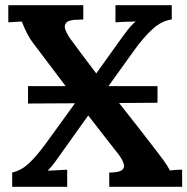

<svg xmlns="http://www.w3.org/2000/svg" viewBox="-20 -720 722 740"><path d="M27 0V-55Q62 -63 91 -90Q120 -117 156 -166L269 -322L88 -321V-388H233Q198 -435 168.5 -473.5Q139 -512 113 -547Q95 -570 83.5 -593Q72 -616 64 -637Q49 -636 36.5 -635.5Q24 -635 12 -634V-700H301V-645L280 -644Q247 -644 236.5 -633.5Q226 -623 231.5 -607Q237 -591 250 -572Q271 -543 297 -508.5Q323 -474 351 -437L434 -553Q456 -584 472 -604.5Q488 -625 503 -637Q485 -637 462 -636Q439 -635 425 -634V-700H642V-645Q603 -640 567.5 -607.5Q532 -575 495 -523L398 -388H587V-324L439 -323Q477 -275 512.5 -229.5Q548 -184 578 -145Q595 -123 610 -102.5Q625 -82 635 -63Q651 -65 660.5 -65.5Q670 -66 682 -66V0H401V-55Q438 -55 450 -64.5Q462 -74 456.5 -90Q451 -106 437 -125Q412 -156 382.5 -194.5Q353 -233 320 -275Q297 -243 274 -210.5Q251 -178 228 -146Q208 -118 194.5 -99Q181 -80 164 -62Q182 -63 203.5 -64Q225 -65 239 -66V0Z"/></svg>

Font: Lora SemiBold
Style: Regular
Weight: 600
Designer: Olga Karpushina, Alexei Vanyashin (Cyrillic)
Foundry: Cyreal
Version: Version 3.011; ttfautohint (v1.8.4.7-5d5b)